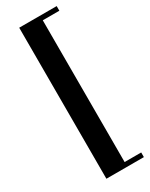

<svg xmlns="http://www.w3.org/2000/svg" viewBox="-234 -834 786 1003"><g transform="rotate(-30 159.5 -332.5)"><path d="M84 123V-788H310V-760H210V95H310V123Z"/></g></svg>

Font: Libre Bodoni SemiBold
Style: Regular
Weight: 600
Designer: Pablo Impallari, Rodrigo Fuenzalida
Foundry: Impallari Type
Version: Version 2.005;gftools[0.9.23]